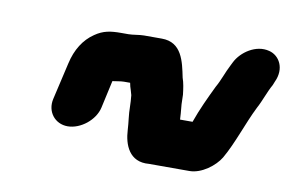

<svg xmlns="http://www.w3.org/2000/svg" viewBox="-50 -541 801 529"><g transform="rotate(10 351.0 -277.0)"><path d="M237 -224 254 -301C264 -302 276 -305 286 -305H303C304 -298 306 -292 308 -286L312 -272C313 -264 314 -247 314 -240C314 -218 318 -197 319 -176C321 -135 338 -89 393 -94H506C540 -94 576 -122 591 -147C617 -192 635 -250 659 -298C671 -320 679 -346 691 -367L695 -377C714 -417 694 -451 665 -458C627 -468 587 -440 572 -410L567 -400C556 -379 549 -356 537 -335C521 -302 504 -266 491 -229H456L455 -246C453 -264 452 -279 452 -298C450 -315 448 -330 443 -344C434 -388 424 -440 368 -440H318C305 -440 288 -436 275 -436H255C225 -436 205 -433 182 -417C154 -398 135 -368 126 -328L102 -224C94 -188 118 -157 154 -157C190 -157 229 -188 237 -224Z"/></g></svg>

Font: Electronic
Style: UltThkIt
Weight: 900
Version: Version 1.011